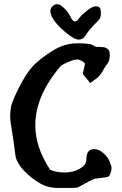

<svg xmlns="http://www.w3.org/2000/svg" viewBox="-20 -887 593 932"><path d="M457.5 -787.6Q411.6 -742.2 397.9 -718.5Q384.3 -694.8 361.8 -694.8Q339.4 -694.8 294.4 -733.4Q225.1 -793 224.6 -833.5Q224.6 -847.7 235.1 -857.2Q245.6 -866.7 258.3 -866.7Q271 -866.7 291 -847.9Q311 -829.1 321.8 -806.2Q332.5 -783.2 343.3 -783.2Q354 -783.2 363 -797.1Q372.1 -811 400.1 -833.7Q428.2 -856.4 444.1 -856.4Q460 -856.4 464.8 -849.1Q469.7 -841.8 469.7 -822.3Q469.7 -798.8 457.5 -787.6ZM484.9 -657.7Q484.9 -657.7 489.7 -656.2Q494.6 -655.3 504.4 -647.9Q512.7 -641.6 512.7 -620.6Q512.7 -617.7 512.7 -614.3V-613.8Q510.7 -589.4 502 -578.9Q493.2 -568.4 477.5 -541Q461.9 -513.7 443.8 -502.9L418 -483.9L385.3 -523.9L384.3 -525.4Q382.8 -529.3 382.8 -533.7L392.1 -574.7Q392.1 -583.5 377 -591.1Q361.8 -598.6 354.5 -598.6L337.4 -595.7Q305.2 -585.9 275.9 -567.9Q151.4 -422.9 151.4 -279.8Q151.4 -171.4 223.1 -63.5Q251 -49.8 293.7 -49.8Q336.4 -49.8 367.9 -68.6Q399.4 -87.4 399.4 -112.5Q399.4 -137.7 408.2 -150.4Q417 -163.1 438.5 -163.1Q460 -163.1 481.9 -143.6Q503.9 -124 512.7 -102.1Q521.5 -80.1 521.5 -70.8Q521.5 -61.5 516.1 -45.4Q510.7 -29.3 501 -27.8Q468.8 -23.4 436.5 -18.6Q428.7 -16.1 359.9 21.5Q353 25.4 321 25.4Q289.1 25.4 261.2 25.4Q233.4 25.4 205.6 17.1Q177.7 8.8 136.2 -22.5Q60.1 -83 54.4 -135.3Q48.8 -187.5 39.1 -244.1Q29.3 -300.8 29.3 -321.3Q29.3 -341.8 33.2 -366.9Q37.1 -392.1 71.8 -461.2Q106.4 -530.3 141.6 -568.4Q179.7 -606.4 236.8 -641.6Q293.9 -676.8 355.2 -676.8Q416.5 -676.8 429.9 -668Q443.4 -659.2 450.2 -659.2H463.9Z"/></svg>

Font: Drukaatie burti
Style: Demi
Weight: 600
Version: Version 0.14